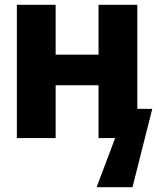

<svg xmlns="http://www.w3.org/2000/svg" viewBox="-20 -573 652 797"><path d="M381 204 458 0H424L448 -121H612L530 204ZM50 0V-553H211V-346H389V-553H550V0H389V-219H211V0Z"/></svg>

Font: Noto Sans Mono Extra
Style: Regular
Weight: 800
Designer: Monotype Design Team
Foundry: Monotype Imaging Inc.
Version: Version 1.900